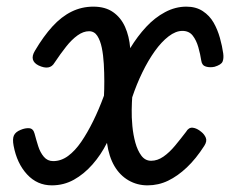

<svg xmlns="http://www.w3.org/2000/svg" viewBox="-20 -539 693 578"><path d="M136 19Q92 19 61.5 -14Q31 -47 21 -100Q17 -121 22 -131.5Q27 -142 42 -148Q56 -154 68 -153Q80 -152 84 -137Q89 -118 95 -99Q101 -80 112 -67Q123 -54 140 -54Q164 -54 185 -69.5Q206 -85 224.5 -112Q243 -139 260.5 -174.5Q278 -210 293 -251Q294 -269 294 -294.5Q294 -320 292.5 -346.5Q291 -373 286.5 -395Q282 -417 273 -431Q264 -445 248 -445Q231 -445 213.5 -432.5Q196 -420 179 -398.5Q162 -377 144 -350Q137 -338 125 -336Q113 -334 96 -342Q82 -349 79 -360Q76 -371 85 -386Q111 -430 138 -459.5Q165 -489 195.5 -504Q226 -519 261 -519Q297 -519 320.5 -502.5Q344 -486 356.5 -458Q369 -430 372 -394Q394 -430 420 -458Q446 -486 477 -502.5Q508 -519 541 -519Q570 -519 590.5 -505.5Q611 -492 623 -471Q635 -450 642 -425Q649 -400 652 -378Q654 -363 650 -353.5Q646 -344 626 -338Q612 -335 600 -338.5Q588 -342 586 -356Q583 -376 577 -397Q571 -418 560 -432Q549 -446 529 -446Q509 -446 487.5 -429.5Q466 -413 446 -385Q426 -357 408.5 -321Q391 -285 378 -246Q377 -233 376.5 -209.5Q376 -186 378.5 -159.5Q381 -133 387.5 -109.5Q394 -86 405.5 -70.5Q417 -55 435 -55Q454 -55 472 -67.5Q490 -80 507 -100.5Q524 -121 540 -142Q548 -156 560.5 -154.5Q573 -153 586 -142Q595 -135 599.5 -124.5Q604 -114 595 -100Q570 -61 542.5 -35Q515 -9 486 5Q457 19 424 19Q393 19 367 4Q341 -11 324.5 -39Q308 -67 302 -109Q284 -73 258.5 -44Q233 -15 202.5 2Q172 19 136 19Z"/></svg>

Font: Playwrite IN
Style: Regular
Weight: 400
Designer: Veronika Burian, José Scaglione
Foundry: TypeTogether
Version: Version 1.002